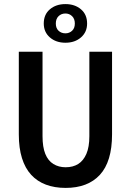

<svg xmlns="http://www.w3.org/2000/svg" viewBox="-20 -907 640 939"><path d="M301 12Q247 12 204.5 -4Q162 -20 132.5 -52Q103 -84 87.5 -133.5Q72 -183 72 -250V-654H188V-241Q188 -188 201.5 -154.5Q215 -121 241 -105Q267 -89 301 -89Q337 -89 362.5 -105Q388 -121 402.5 -154.5Q417 -188 417 -241V-654H528V-250Q528 -183 513 -133.5Q498 -84 468.5 -52Q439 -20 397 -4Q355 12 301 12ZM300 -698Q254 -698 224 -724Q194 -750 194 -792Q194 -836 224 -861.5Q254 -887 300 -887Q346 -887 376 -861.5Q406 -836 406 -792Q406 -750 376 -724Q346 -698 300 -698ZM300 -744Q319 -744 332.5 -756.5Q346 -769 346 -792Q346 -815 332.5 -828Q319 -841 300 -841Q280 -841 266.5 -828Q253 -815 253 -792Q253 -769 266.5 -756.5Q280 -744 300 -744Z"/></svg>

Font: Source Code Pro SemiBold
Style: Regular
Weight: 600
Monospace: yes
Designer: Paul D. Hunt, Teo Tuominen
Foundry: Adobe Systems Incorporated
Version: Version 1.018;hotconv 1.0.116;makeotfexe 2.5.65601